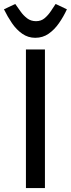

<svg xmlns="http://www.w3.org/2000/svg" viewBox="-31 -950 358 970"><path d="M100 0V-700H196V0ZM147 -759Q111 -759 81.5 -779.5Q52 -800 29.5 -833Q7 -866 -11 -903L46 -930Q59 -912 73 -892Q87 -872 106 -857.5Q125 -843 151 -843Q177 -843 195 -858.5Q213 -874 226.5 -894.5Q240 -915 250 -930L307 -903Q290 -866 267 -833Q244 -800 214.5 -779.5Q185 -759 147 -759Z"/></svg>

Font: Orienta
Style: Regular
Weight: 400
Designer: Eduardo Rodriguez Tunni
Foundry: Eduardo Rodriguez Tunni
Version: Version 1.002; ttfautohint (v1.8.4.7-5d5b);gftools[0.9.23]